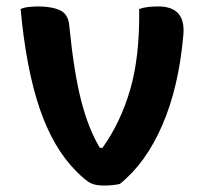

<svg xmlns="http://www.w3.org/2000/svg" viewBox="-20 -566 640 596"><path d="M98 -546Q141 -546 166.5 -534Q192 -522 195 -487Q209 -344 231.5 -255.5Q254 -167 290 -107H298Q354 -185 384 -287.5Q414 -390 412 -538Q426 -543 441 -544.5Q456 -546 471 -546Q558 -546 549 -456Q535 -296 484 -178Q433 -60 352 5Q330 10 302 10Q277 10 261.5 2.5Q246 -5 217 -34Q145 -106 103 -229.5Q61 -353 44 -538Q55 -543 70.5 -544.5Q86 -546 98 -546Z"/></svg>

Font: Recursive Sn Csl St
Style: Bold
Weight: 700
Version: Version 1.079;hotconv 1.0.112;makeotfexe 2.5.65598; ttfautoh